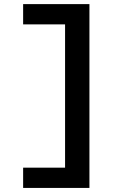

<svg xmlns="http://www.w3.org/2000/svg" viewBox="-20 -780 640 938"><path d="M93 -759.9V-660.9H297.9V39.1H93V138.1H416.9V-759.9Z"/></svg>

Font: Margiela Mono Bold
Style: Regular
Weight: 700
Designer: Mike Abbink, Paul van der Laan, Pieter van Rosmalen
Foundry: Bold Monday
Version: Version 2.003 2021